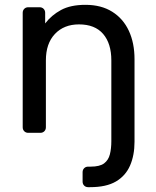

<svg xmlns="http://www.w3.org/2000/svg" viewBox="-20 -550 646 795"><path d="M345 225Q335 225 328.5 218.5Q322 212 322 202V163Q322 153 328.5 146.5Q335 140 345 140H355Q393 140 411 126.5Q429 113 435 89Q441 65 441 35V-300Q441 -370 407 -409.5Q373 -449 307 -449Q245 -449 207.5 -409.5Q170 -370 170 -300V-23Q170 -13 163.5 -6.5Q157 0 147 0H97Q87 0 80.5 -6.5Q74 -13 74 -23V-497Q74 -507 80.5 -513.5Q87 -520 97 -520H144Q154 -520 160.5 -513.5Q167 -507 167 -497V-453Q193 -487 232.5 -508.5Q272 -530 334 -530Q399 -530 444.5 -501.5Q490 -473 513.5 -422.5Q537 -372 537 -305V37Q537 93 518.5 135.5Q500 178 460 201.5Q420 225 353 225Z"/></svg>

Font: RubikRegular
Style: Regular
Weight: 400
Designer: Hubert and Fischer
Foundry: Hubert and Fischer
Version: Version 2.300;gftools[0.9.30]